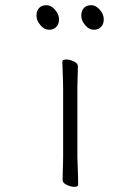

<svg xmlns="http://www.w3.org/2000/svg" viewBox="-20 -713 540 742"><path d="M343 -598Q324 -598 309 -616Q294 -634 294 -652Q294 -671 304 -682Q314 -693 333 -693Q350 -693 365.5 -675.5Q381 -658 381 -638Q381 -620 370.5 -609Q360 -598 343 -598ZM170 -598Q151 -598 136 -616Q121 -634 121 -652Q121 -671 131 -682Q141 -693 160 -693Q177 -693 192.5 -675.5Q208 -658 208 -638Q208 -620 197.5 -609Q187 -598 170 -598ZM224 -368Q224 -378 223.5 -399Q223 -420 222 -442Q221 -464 221 -475Q221 -483 236 -483Q250 -483 265.5 -475.5Q281 -468 281 -457Q281 -449 280.5 -432.5Q280 -416 279.5 -398Q279 -380 279 -368V-105Q279 -99 280 -78Q281 -57 281.5 -34Q282 -11 282 1Q282 9 267 9Q254 9 238 1.5Q222 -6 222 -17Q222 -25 222.5 -43.5Q223 -62 223.5 -80Q224 -98 224 -105Z"/></svg>

Font: Moon Stars Kai T HW Light
Style: Regular
Weight: 300
Designer: GuiWonder
Version: Version 1.101